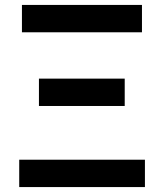

<svg xmlns="http://www.w3.org/2000/svg" viewBox="-20 -759 664 779"><path d="M58 0V-111H568V0ZM138 -329V-440H486V-329ZM69 -628V-739H556V-628Z"/></svg>

Font: Noto Sans SC SemiBold
Style: Regular
Weight: 600
Designer: Ryoko NISHIZUKA 西塚涼子 (kana, bopomofo & ideographs); Paul D. Hunt (Latin, Greek & Cyrillic); Sandoll Communications 산돌커뮤니
Foundry: Adobe
Version: Version 2.004-H2;hotconv 1.0.118;makeotfexe 2.5.65603